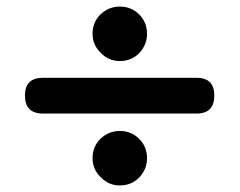

<svg xmlns="http://www.w3.org/2000/svg" viewBox="-20 -665 730 585"><path d="M111 -319Q56 -319 56 -374Q56 -428 111 -428H579Q633 -428 633 -374Q633 -319 579 -319ZM345 -100Q311 -100 287 -125Q262 -149 262 -183Q262 -219 287 -243Q312 -266 345 -266Q380 -266 404 -242Q428 -218 428 -183Q428 -150 405 -125Q381 -100 345 -100ZM345 -479Q311 -479 287 -504Q262 -528 262 -562Q262 -598 287 -622Q312 -645 345 -645Q380 -645 404 -621Q428 -597 428 -562Q428 -529 405 -504Q381 -479 345 -479Z"/></svg>

Font: MaokenZhuyuanTi
Style: Regular
Weight: 400
Designer: Fontworks Inc & LongZhuTi team: ZERO子、时光羊、荆南、频凡、刘鹏、Little White Dog、帆影Magmeta、奈白不弍、白日月球、ChaoTawei、雨三（排名不分先后）
Version: Version 1.000; 20230222